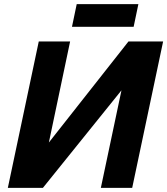

<svg xmlns="http://www.w3.org/2000/svg" viewBox="-20 -911 811 931"><path d="M18 0 168 -710H320L217 -220L603 -710H771L621 0H469L569 -473L188 0ZM329 -781 352 -891H651L628 -781Z"/></svg>

Font: Geist
Style: Bold Italic
Weight: 700
Italic angle: -12°
Designer: Basement.studio, Andrés Briganti, Mateo Zaragoza
Foundry: Basement.studio, Vercel, Andrés Briganti, Guido Ferreyra, Mateo Zaragoza
Version: Version 1.500; ttfautohint (v1.8.4.7-5d5b)